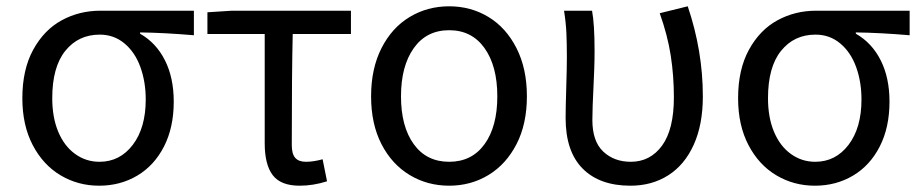

<svg xmlns="http://www.w3.org/2000/svg" viewBox="-20 -577 2924 610"><path d="M51 -265Q51 -356 85.5 -419Q120 -482 176 -512.5Q232 -543 299 -543H596V-465Q502 -473 425 -474V-470Q476 -441 504 -385.5Q532 -330 532 -254Q532 -172 501 -111.5Q470 -51 416 -19Q362 13 295 13Q228 13 172.5 -20Q117 -53 84 -116Q51 -179 51 -265ZM443 -261Q443 -317 426 -364Q409 -411 375.5 -439Q342 -467 297 -467Q229 -467 187.5 -415.5Q146 -364 146 -265Q146 -204 165 -158.5Q184 -113 218.5 -88Q253 -63 296 -63Q361 -63 402 -117Q443 -171 443 -261Z M821 -122V-469H639V-538L717 -543H1095V-469H910Q907 -346 907 -116Q907 -88 918 -75.5Q929 -63 952 -63Q976 -63 1005 -71L1019 -1Q975 13 932 13Q872 13 846.5 -20.5Q821 -54 821 -122Z M1159 -271Q1159 -359 1192 -424Q1225 -489 1281.5 -523Q1338 -557 1407 -557Q1476 -557 1532 -523Q1588 -489 1621 -424Q1654 -359 1654 -271Q1654 -183 1621 -119Q1588 -55 1532 -21Q1476 13 1407 13Q1338 13 1281.5 -21Q1225 -55 1192 -119Q1159 -183 1159 -271ZM1560 -271Q1560 -367 1519.5 -424Q1479 -481 1407 -481Q1335 -481 1294.5 -424Q1254 -367 1254 -271Q1254 -175 1294.5 -119Q1335 -63 1407 -63Q1479 -63 1519.5 -119Q1560 -175 1560 -271Z M1777 -202Q1777 -234 1779 -298Q1781 -362 1781 -394Q1781 -439 1779.5 -472Q1778 -505 1772 -543H1861Q1869 -500 1869 -416Q1869 -386 1868 -359Q1867 -332 1866 -311Q1862 -231 1862 -196Q1862 -128 1896.5 -95.5Q1931 -63 1984 -63Q2046 -63 2083.5 -114.5Q2121 -166 2121 -268Q2121 -336 2111 -400.5Q2101 -465 2076 -535L2165 -557Q2213 -415 2213 -271Q2213 -181 2184 -117Q2155 -53 2103 -20Q2051 13 1983 13Q1885 13 1831 -41.5Q1777 -96 1777 -202Z M2325 -265Q2325 -356 2359.5 -419Q2394 -482 2450 -512.5Q2506 -543 2573 -543H2870V-465Q2776 -473 2699 -474V-470Q2750 -441 2778 -385.5Q2806 -330 2806 -254Q2806 -172 2775 -111.5Q2744 -51 2690 -19Q2636 13 2569 13Q2502 13 2446.5 -20Q2391 -53 2358 -116Q2325 -179 2325 -265ZM2717 -261Q2717 -317 2700 -364Q2683 -411 2649.5 -439Q2616 -467 2571 -467Q2503 -467 2461.5 -415.5Q2420 -364 2420 -265Q2420 -204 2439 -158.5Q2458 -113 2492.5 -88Q2527 -63 2570 -63Q2635 -63 2676 -117Q2717 -171 2717 -261Z"/></svg>

Font: Noto Sans SC
Style: Regular
Weight: 400
Designer: Ryoko NISHIZUKA ____ (kana & ideographs); Paul D. Hunt (Latin, Greek & Cyrillic); Wenlong ZHANG ___ (bopomofo); Sandoll 
Foundry: Adobe Systems Incorporated
Version: Version 1.004